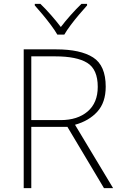

<svg xmlns="http://www.w3.org/2000/svg" viewBox="-20 -968 626 988"><path d="M269 -714Q394 -714 459 -672.5Q524 -631 524 -522Q524 -441 481 -393.5Q438 -346 366 -326L562 0H515L327 -315H141V0H102V-714ZM264 -678H141V-350H292Q379 -350 431 -394.5Q483 -439 483 -521Q483 -611 429 -644.5Q375 -678 264 -678ZM275 -790Q263 -811 242.5 -838.5Q222 -866 199.5 -893Q177 -920 159 -940V-948H188Q215 -922 243 -890Q271 -858 293 -829Q315 -858 343.5 -890Q372 -922 399 -948H428V-940Q410 -920 387 -893Q364 -866 343.5 -838.5Q323 -811 311 -790Z"/></svg>

Font: Noto Sans Khmer UI ExtraLight
Style: Regular
Weight: 200
Designer: Danh Hong and the Monotype Design Team
Foundry: Monotype Imaging Inc.
Version: Version 2.002; ttfautohint (v1.8.4.7-5d5b)